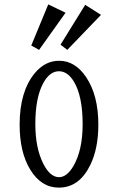

<svg xmlns="http://www.w3.org/2000/svg" viewBox="-20 -838 540 878"><path d="M200.7 -817.9 279.8 -779.8 158.7 -609.9 123 -629.9ZM369.6 -815.9 441.9 -770 287.6 -609.9 256.8 -633.8ZM250.5 -560.1Q323.2 -560.1 373.5 -485.8Q429.7 -402.8 429.7 -268.1Q429.7 -158.7 392.6 -83Q342.3 20 249 20Q168.5 20 118.2 -62.5Q69.8 -141.6 69.8 -268.1Q69.8 -418.9 138.2 -502.4Q185.5 -560.1 250.5 -560.1ZM249.5 -512.2Q208 -512.2 178.7 -459.5Q141.6 -393.1 141.6 -271Q141.6 -161.6 177.7 -89.8Q209 -27.8 250 -27.8Q285.6 -27.8 315.4 -78.1Q357.9 -150.9 357.9 -270Q357.9 -397.5 318.4 -463.9Q289.6 -512.2 249.5 -512.2Z"/></svg>

Font: BIZ UDMincho
Style: Regular
Weight: 400
Monospace: yes
Designer: TypeBank Co., Ltd.
Foundry: Morisawa Inc.
Version: Version 1.06